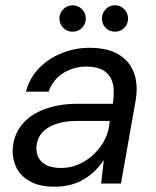

<svg xmlns="http://www.w3.org/2000/svg" viewBox="-20 -695 592 727"><path d="M187 12Q131 12 95 -7.5Q59 -27 43 -58.5Q27 -90 28 -127Q30 -181 61 -220.5Q92 -260 147 -281Q202 -302 274 -302H407Q415 -350 406.5 -381Q398 -412 373 -427.5Q348 -443 308 -443Q260 -443 220.5 -419Q181 -395 164 -348H78Q93 -402 129.5 -438.5Q166 -475 215.5 -494.5Q265 -514 319 -514Q387 -514 429 -489Q471 -464 487.5 -418.5Q504 -373 493 -311L438 0H363L373 -89Q359 -68 340.5 -49.5Q322 -31 299 -17Q276 -3 248 4.5Q220 12 187 12ZM212 -59Q247 -59 279.5 -73.5Q312 -88 337.5 -113Q363 -138 378 -169Q393 -200 395 -233V-237H270Q223 -237 189 -224.5Q155 -212 137 -189.5Q119 -167 118 -136Q117 -100 141 -79.5Q165 -59 212 -59ZM255 -575Q234 -575 219.5 -589.5Q205 -604 205 -625Q205 -645 219.5 -660Q234 -675 255 -675Q276 -675 290.5 -660Q305 -645 305 -625Q305 -604 290.5 -589.5Q276 -575 255 -575ZM416 -575Q394 -575 380 -589.5Q366 -604 366 -625Q366 -645 380 -660Q394 -675 416 -675Q436 -675 450.5 -660Q465 -645 465 -625Q465 -604 450.5 -589.5Q436 -575 416 -575Z"/></svg>

Font: DM Sans 16pt
Style: Italic
Weight: 400
Italic angle: -10°
Version: Version 4.004;gftools[0.9.30]